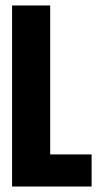

<svg xmlns="http://www.w3.org/2000/svg" viewBox="-20 -680 359 700"><path d="M24 0V-660H163V-117H314V0Z"/></svg>

Font: Bricolage Grotesque 48pt Condensed Bricolage Grotesque 48pt Condensed Regular
Style: Bold
Weight: 700
Width: 3
Designer: Mathieu Triay
Foundry: Atelier Triay
Version: Version 1.000; ttfautohint (v1.8.4.7-5d5b);gftools[0.9.32]